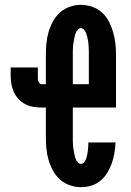

<svg xmlns="http://www.w3.org/2000/svg" viewBox="-20 -763 540 791"><path d="M314 8Q290 8 267 0Q244 -8 226.5 -24Q209 -40 197.5 -61.5Q186 -83 179.5 -106Q173 -129 171 -152.5Q169 -176 169 -200V-320H151Q134 -320 116.5 -323Q99 -326 84 -334Q69 -342 57 -354.5Q45 -367 37.5 -383Q30 -399 27 -416Q24 -433 24 -450V-485H136V-450Q136 -445 136 -440Q136 -435 137.5 -430Q139 -425 142.5 -420.5Q146 -416 151 -416H169V-535Q169 -559 171 -582.5Q173 -606 179.5 -629Q186 -652 197.5 -673.5Q209 -695 226.5 -711Q244 -727 267 -735Q290 -743 313 -743Q337 -743 360 -735Q383 -727 400.5 -711Q418 -695 429 -673.5Q440 -652 446.5 -629Q453 -606 455.5 -582.5Q458 -559 458 -535V-320H280V-200Q280 -192 280 -184.5Q280 -177 280.5 -169Q281 -161 282 -153.5Q283 -146 284.5 -138Q286 -130 287.5 -122.5Q289 -115 292 -108Q295 -101 300.5 -94.5Q306 -88 314 -88Q322 -88 327.5 -95.5Q333 -103 335.5 -110.5Q338 -118 339.5 -126.5Q341 -135 342 -143Q343 -151 343.5 -159.5Q344 -168 344 -176H456Q455 -155 451.5 -133.5Q448 -112 441 -91.5Q434 -71 422.5 -52Q411 -33 394.5 -19Q378 -5 357 1.5Q336 8 314 8ZM280 -416H346V-535Q346 -543 346 -550.5Q346 -558 345.5 -566Q345 -574 344.5 -581.5Q344 -589 342.5 -597Q341 -605 339 -612.5Q337 -620 334.5 -627Q332 -634 326.5 -640.5Q321 -647 313 -647Q306 -647 300.5 -640.5Q295 -634 292 -627Q289 -620 287.5 -612.5Q286 -605 284.5 -597Q283 -589 282 -581.5Q281 -574 280.5 -566Q280 -558 280 -550.5Q280 -543 280 -535Z"/></svg>

Font: Iosevka SS04
Style: Bold
Weight: 700
Monospace: yes
Designer: Belleve Invis
Foundry: Belleve Invis
Version: Version 19.0.0; ttfautohint (v1.8.4)